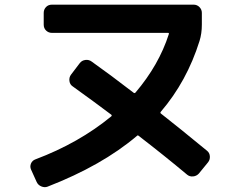

<svg xmlns="http://www.w3.org/2000/svg" viewBox="-20 -760 1040 817"><path d="M135.7 13.7 112.3 -38.1Q106.4 -50.8 111.8 -64Q117.2 -77.1 130.9 -82Q315.4 -151.4 453.1 -264.6Q457 -267.6 454.1 -271.5Q385.7 -323.2 289.1 -392.6Q277.3 -400.4 275.4 -415.5Q273.4 -430.7 282.2 -442.4L319.3 -491.2Q328.1 -502.9 343.3 -504.9Q358.4 -506.8 370.1 -498Q447.3 -443.4 548.8 -365.2Q552.7 -362.3 556.6 -366.2Q656.2 -483.4 698.2 -614.3Q700.2 -620.1 695.3 -620.1H201.2Q186.5 -620.1 176.3 -629.9Q166 -639.6 166 -655.3V-705.1Q166 -719.7 175.8 -730Q185.5 -740.2 201.2 -740.2H803.7Q818.4 -740.2 828.6 -730Q838.9 -719.7 838.9 -705.1V-655.3Q838.9 -617.2 829.1 -585.9Q775.4 -414.1 664.1 -284.2Q661.1 -280.3 664.1 -277.3Q740.2 -217.8 861.3 -118.2Q872.1 -109.4 873 -94.7Q874 -80.1 865.2 -69.3L826.2 -21.5Q816.4 -10.7 801.8 -9.3Q787.1 -7.8 776.4 -16.6Q680.7 -96.7 569.3 -182.6Q566.4 -185.5 562.5 -181.6Q414.1 -55.7 182.6 34.2Q169.9 39.1 155.8 33.2Q141.6 27.3 135.7 13.7Z"/></svg>

Font: Rounded-L Mgen+ 1m bold
Style: Bold
Weight: 700
Designer: [Source Han Sans]
Ryoko NISHIZUKA  (kana & ideographs); Paul D. Hunt (Latin, Greek & Cyrillic); Wenlong ZHANG  (bopomofo
Version: Version 1.059.20150602